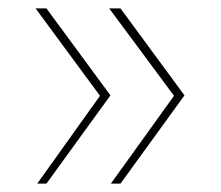

<svg xmlns="http://www.w3.org/2000/svg" viewBox="-20 -475 528 459"><path d="M245 -36 396 -246 241 -455H268L421 -247L268 -36ZM69 -36 219 -246 65 -455H91L244 -247L91 -36Z"/></svg>

Font: Cantarell Thin
Style: Regular
Weight: 100
Designer: Dave Crossland, Nikolaus Waxweiler, Florian Fecher, Jacques Le Bailly, Eben Sorkin, Alexei Vanyashin, Alexios Zavras, Em
Version: Version 0.303